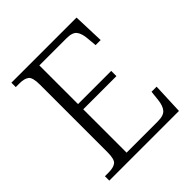

<svg xmlns="http://www.w3.org/2000/svg" viewBox="-192 -852 990 990"><g transform="rotate(-45 303.0 -357.0)"><path d="M43 0V-32H70Q105 -32 122.5 -45Q140 -58 140 -109V-603Q140 -655 123 -668.5Q106 -682 70 -682H43V-714H518L524 -544H487L482 -599Q479 -636 464 -655.5Q449 -675 407 -675H208V-393H450V-355H208V-39H436Q479 -39 495 -58.5Q511 -78 515 -115L521 -170H558L551 0Z"/></g></svg>

Font: Noto Serif Malayalam Light
Style: Regular
Weight: 300
Designer: Indian type Foundry, Jelle Bosma, Monotype Design Team
Foundry: Monotype Imaging Inc.
Version: Version 2.104; ttfautohint (v1.8.4.7-5d5b)